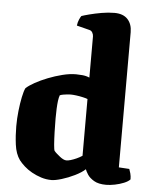

<svg xmlns="http://www.w3.org/2000/svg" viewBox="-55 -846 712 893"><g transform="rotate(5 300.5 -400.0)"><path d="M219 0Q194 0 170.5 -7.5Q147 -15 126.5 -26.5Q106 -38 90.5 -52Q75 -66 65 -79Q45 -107 39.5 -149.5Q34 -192 34 -235Q34 -271 38 -307Q42 -343 48 -372Q54 -401 61 -415Q75 -428 101 -442.5Q127 -457 160 -470Q193 -483 227 -491.5Q261 -500 290 -500Q301 -500 319 -498.5Q337 -497 353 -490V-682Q353 -691 348 -700Q343 -709 333 -711L274 -726Q276 -742 281.5 -754.5Q287 -767 291 -772Q302 -776 327 -782.5Q352 -789 383 -794.5Q414 -800 443 -800Q484 -800 505 -777.5Q526 -755 526 -717V-86L575 -83Q578 -76 581.5 -63Q585 -50 585 -35Q576 -25 556.5 -17Q537 -9 514.5 -4.5Q492 0 474 0Q438 0 417 -12.5Q396 -25 386.5 -40Q377 -55 374 -64Q357 -48 326.5 -33Q296 -18 266 -9Q236 0 219 0ZM280 -97Q288 -97 300 -100.5Q312 -104 326.5 -110.5Q341 -117 353 -125V-390Q346 -393 330.5 -396.5Q315 -400 299.5 -402Q284 -404 273 -404Q266 -404 257 -403Q248 -402 239 -400.5Q230 -399 223 -396Q219 -385 217 -369.5Q215 -354 214 -333.5Q213 -313 213 -287Q213 -258 214 -224Q215 -190 217 -165Q219 -140 222 -136Q227 -130 234.5 -123.5Q242 -117 249.5 -111Q257 -105 265 -101Q273 -97 280 -97Z"/></g></svg>

Font: Texturina Medium 12pt Black
Style: Regular
Weight: 900
Version: Version 1.002